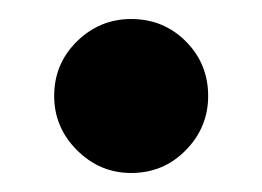

<svg xmlns="http://www.w3.org/2000/svg" viewBox="-20 -170 276 202"><path d="M118 12Q85 12 61 -12Q37 -36 37 -69Q37 -103 61 -126.5Q85 -150 118 -150Q152 -150 175.5 -126.5Q199 -103 199 -69Q199 -36 175.5 -12Q152 12 118 12Z"/></svg>

Font: Cinzel ExtraBold
Style: Regular
Weight: 800
Designer: Natanael Gama
Version: Version 2.000